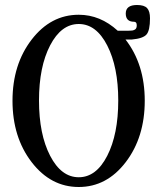

<svg xmlns="http://www.w3.org/2000/svg" viewBox="-20 -735 629 768"><path d="M30 -332Q30 -477 106.5 -576.5Q183 -676 295 -676Q381 -676 451 -612H483Q502 -612 509.5 -613Q517 -614 522 -618.5Q527 -623 527 -634Q527 -648 516 -648Q483 -648 483 -681Q483 -715 528 -715Q557 -715 568.5 -702.5Q580 -690 580 -662Q580 -613 566 -597Q552 -581 508 -577H482Q559 -478 559 -332Q559 -186 483 -86.5Q407 13 295 13Q183 13 106.5 -86.5Q30 -186 30 -332ZM453 -333Q453 -467 409 -553Q365 -639 295 -639Q225 -639 180.5 -553.5Q136 -468 136 -333Q136 -198 180.5 -112Q225 -26 295 -26Q365 -26 409 -112Q453 -198 453 -333Z"/></svg>

Font: Junicode Cond Medium
Style: Regular
Weight: 500
Width: 3
Designer: Peter S. Baker
Version: Version 2.201